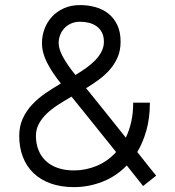

<svg xmlns="http://www.w3.org/2000/svg" viewBox="-20 -748 707 775"><path d="M585 -333.5Q585 -272.5 571.3 -223.1Q557.6 -173.8 534.2 -134.3Q551.3 -112.8 564.9 -95.5Q578.6 -78.1 588.9 -65.4Q600.6 -50.8 610.4 -39.1L557.6 2.9L491.7 -80.1Q448.2 -35.6 392.8 -14.2Q337.4 7.3 278.8 7.3Q225.6 7.3 184.3 -7.6Q143.1 -22.5 115 -49.6Q86.9 -76.7 72.3 -114.7Q57.6 -152.8 57.6 -199.2Q57.6 -238.3 71.8 -269.3Q85.9 -300.3 109.4 -325.4Q132.8 -350.6 163.1 -371.3Q193.4 -392.1 225.6 -411.1Q189 -457 169.2 -496.6Q149.4 -536.1 149.4 -573.7Q149.4 -604 159.9 -631.8Q170.4 -659.7 190.2 -680.9Q210 -702.1 238.5 -714.8Q267.1 -727.5 303.2 -727.5Q335.9 -727.5 365.5 -719.2Q395 -710.9 417.5 -693.1Q439.9 -675.3 453.4 -647.2Q466.8 -619.1 466.8 -579.6Q466.8 -545.9 455.6 -518.8Q444.3 -491.7 425.3 -469.2Q406.2 -446.8 381.1 -428Q356 -409.2 327.6 -392.1Q367.7 -342.3 409.2 -290.8Q450.7 -239.3 487.8 -192.4Q502 -221.7 509.8 -256.6Q517.6 -291.5 517.6 -333.5ZM278.8 -60.1Q325.7 -60.1 370.1 -78.4Q414.6 -96.7 448.7 -134.3Q428.2 -159.7 406 -187.3Q383.8 -214.8 360.8 -243.7Q337.9 -272.5 314.5 -301.3Q291 -330.1 268.6 -357.9Q240.7 -341.8 214.8 -325.2Q189 -308.6 168.9 -289.6Q148.9 -270.5 137 -248.3Q125 -226.1 125 -199.2Q125 -168 135.3 -142.3Q145.5 -116.7 165 -98.4Q184.6 -80.1 213.1 -70.1Q241.7 -60.1 278.8 -60.1ZM216.8 -573.7Q216.8 -549.8 234.4 -517.8Q252 -485.8 280.3 -450.7Q283.2 -446.8 284.7 -445.3Q307.1 -459 328.1 -473.9Q349.1 -488.8 364.7 -505.1Q380.4 -521.5 389.9 -540Q399.4 -558.6 399.4 -579.6Q399.4 -601.1 391.6 -616.5Q383.8 -631.8 370.4 -641.6Q356.9 -651.4 339.6 -655.8Q322.3 -660.2 303.2 -660.2Q282.7 -660.2 266.8 -653.1Q251 -646 239.7 -634Q228.5 -622.1 222.7 -606.4Q216.8 -590.8 216.8 -573.7Z"/></svg>

Font: AnjaliOldLipi
Style: Regular
Weight: 400
Italic angle: -12°
Designer: Kevin & Siji
Foundry: Kevin & Siji
Version: Version 0.730 2004